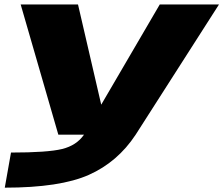

<svg xmlns="http://www.w3.org/2000/svg" viewBox="-20 -606 1006 864"><path d="M242.5 0 73 -586H331L435.5 -135L699 -586H965.5L590.5 0Q509.5 123 380 180.8Q250.5 238.5 1.5 238.5L29.5 80.5Q194 80.5 259.5 64.5Q324.5 48.5 358 0Z"/></svg>

Font: Anybody UltraExpanded ExtraBold
Style: Italic
Weight: 800
Width: 9
Italic angle: -10°
Designer: Tyler Finck
Foundry: Etcetera Type Company
Version: Version 1.010; ttfautohint (v1.8.3) -l 8 -r 50 -G 200 -x 14 